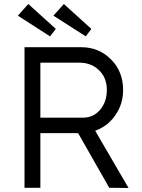

<svg xmlns="http://www.w3.org/2000/svg" viewBox="-20 -935 706 956"><path d="M102 0V-700H384Q472 -700 532.5 -639.5Q593 -579 593 -487Q593 -417 554.5 -361.5Q516 -306 454 -284L620 1L524 0L369 -272H181V0ZM69 -857 121 -915 258 -791 229 -754ZM181 -349H393Q445 -349 478.5 -388.5Q512 -428 512 -488Q512 -547 473.5 -585Q435 -623 374 -623H181ZM246 -857 298 -915 435 -791 407 -754Z"/></svg>

Font: Easer Grotesk Light
Style: Regular
Weight: 300
Designer: Boardeaser, Bonnie Shaver-Troup, Thomas Jockin
Foundry: Lexend
Version: Version 1.008;Glyphs 3.1.2 (3151)